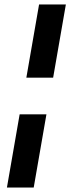

<svg xmlns="http://www.w3.org/2000/svg" viewBox="-20 -740 315 860"><path d="M98 -392 155 -720H275L218 -392ZM11 100 68 -228H188L131 100Z"/></svg>

Font: DM Sans 11pt SemiBold
Style: Italic
Weight: 600
Italic angle: -10°
Version: Version 4.004;gftools[0.9.30]